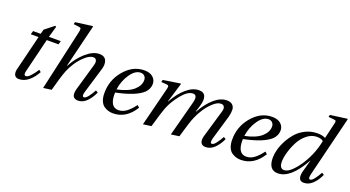

<svg xmlns="http://www.w3.org/2000/svg" viewBox="-52 -1329 3516 1927"><g transform="rotate(20 1706.5 -365.0)"><path d="M125 -86 215 -452H132L143 -490H224L237 -539L334 -616L346 -609L312 -490H439L428 -452H303L214 -88Q202 -40 229 -40Q250 -40 281 -74.5Q312 -109 334 -146L356 -129Q323 -67 275.5 -27.5Q228 12 172 12Q136 12 124 -15.5Q112 -43 125 -86Z M433 12 579 -639Q585 -668 581.5 -677Q578 -686 559 -688L502 -695L508 -718L688 -742L693 -737L581 -279H584Q634 -374 707.5 -438Q781 -502 849 -502Q907 -502 923.5 -459Q940 -416 919 -357L840 -95Q823 -40 850 -40Q869 -40 895 -75Q921 -110 940 -146L964 -132Q936 -69 895 -28.5Q854 12 805 12Q722 12 753 -96L835 -380Q844 -411 835.5 -430.5Q827 -450 803 -450Q763 -450 716 -407.5Q669 -365 636.5 -314.5Q604 -264 587 -220Q561 -154 520 0Z M1028 -152Q1028 -286 1111 -388Q1203 -502 1330 -502Q1389 -502 1421.5 -473Q1454 -444 1454 -402Q1454 -348 1412 -306Q1334 -234 1128 -192Q1127 -185 1127 -176Q1127 -37 1218 -37Q1245 -37 1269.5 -47.5Q1294 -58 1316 -77.5Q1338 -97 1351.5 -112.5Q1365 -128 1383 -151L1406 -131Q1318 12 1177 12Q1152 12 1129 5.5Q1106 -1 1081.5 -17Q1057 -33 1042.5 -67.5Q1028 -102 1028 -152ZM1130 -226Q1249 -251 1304.5 -300.5Q1360 -350 1360 -408Q1360 -434 1344 -450.5Q1328 -467 1302 -467Q1244 -467 1193.5 -393.5Q1143 -320 1130 -226Z M1499 12 1602 -397Q1609 -421 1607 -432.5Q1605 -444 1588 -445L1527 -450L1533 -474L1714 -502L1719 -497L1656 -290H1659Q1712 -387 1779 -444.5Q1846 -502 1913 -502Q1965 -502 1980.5 -463.5Q1996 -425 1973 -353L1953 -290H1957Q2012 -389 2078 -445.5Q2144 -502 2210 -502Q2250 -502 2271 -482Q2292 -462 2292.5 -429.5Q2293 -397 2283 -357L2206 -95Q2191 -40 2216 -40Q2235 -40 2261 -75Q2287 -110 2306 -146L2330 -132Q2302 -69 2260 -28.5Q2218 12 2167 12Q2129 12 2115.5 -14Q2102 -40 2115 -86L2201 -380Q2211 -412 2201.5 -431Q2192 -450 2167 -450Q2128 -450 2083.5 -409Q2039 -368 2007.5 -319Q1976 -270 1955 -221Q1930 -163 1884 0L1797 12L1823 -86L1897 -366Q1919 -450 1867 -450Q1811 -450 1747 -371Q1683 -292 1652 -213Q1633 -164 1586 0Z M2393 -152Q2393 -286 2476 -388Q2568 -502 2695 -502Q2754 -502 2786.5 -473Q2819 -444 2819 -402Q2819 -348 2777 -306Q2699 -234 2493 -192Q2492 -185 2492 -176Q2492 -37 2583 -37Q2610 -37 2634.5 -47.5Q2659 -58 2681 -77.5Q2703 -97 2716.5 -112.5Q2730 -128 2748 -151L2771 -131Q2683 12 2542 12Q2517 12 2494 5.5Q2471 -1 2446.5 -17Q2422 -33 2407.5 -67.5Q2393 -102 2393 -152ZM2495 -226Q2614 -251 2669.5 -300.5Q2725 -350 2725 -408Q2725 -434 2709 -450.5Q2693 -467 2667 -467Q2609 -467 2558.5 -393.5Q2508 -320 2495 -226Z M2838 -120Q2838 -158 2850.5 -206Q2863 -254 2891 -306.5Q2919 -359 2957.5 -402.5Q2996 -446 3054 -474Q3112 -502 3178 -502Q3230 -502 3262 -485L3264 -487L3302 -648Q3308 -672 3305 -680Q3302 -688 3284 -689L3224 -695L3230 -718L3408 -742L3413 -737L3255 -95Q3241 -40 3265 -40Q3284 -40 3310 -75Q3336 -110 3355 -146L3379 -132Q3351 -69 3309 -28.5Q3267 12 3216 12Q3178 13 3166.5 -16.5Q3155 -46 3170 -99L3203 -218H3201Q3074 12 2938 12Q2838 12 2838 -120ZM2937 -112Q2937 -40 2987 -40Q3024 -40 3069 -84Q3114 -128 3154 -193Q3227 -311 3253 -447Q3231 -467 3184 -467Q3128 -467 3078.5 -427Q3029 -387 2999.5 -329.5Q2970 -272 2953.5 -213.5Q2937 -155 2937 -112Z"/></g></svg>

Font: Lingua Franca
Style: Italic
Weight: 400
Italic angle: -13°
Version: Version 1.19